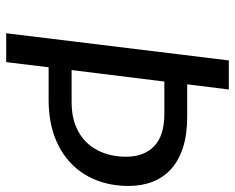

<svg xmlns="http://www.w3.org/2000/svg" viewBox="-89 -667 756 618"><g transform="rotate(90 289.0 -358.0)"><path d="M251.5 -582.5H356Q413 -582.5 454.8 -569Q496.5 -555.5 524 -530.8Q551.5 -506 565 -471.2Q578.5 -436.5 578.5 -394Q578.5 -337.5 560 -290.2Q541.5 -243 506 -208.8Q470.5 -174.5 419 -155.5Q367.5 -136.5 301 -136.5H196.5L180 0H87L174.5 -716.5H268ZM242.5 -509 205.5 -210.5H310Q352.5 -210.5 385 -223.5Q417.5 -236.5 439.5 -259.8Q461.5 -283 473 -315.2Q484.5 -347.5 484.5 -385.5Q484.5 -443.5 450.5 -476.2Q416.5 -509 346.5 -509Z"/></g></svg>

Font: Lato TR
Style: Italic
Weight: 400
Italic angle: -12°
Designer: Lukasz Dziedzic
Foundry: tyPoland Lukasz Dziedzic
Version: Version 1.104 2013